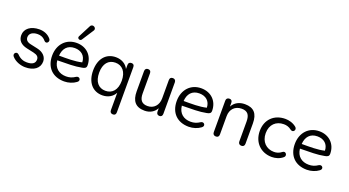

<svg xmlns="http://www.w3.org/2000/svg" viewBox="-62 -1484 4337 2388"><g transform="rotate(20 2107.0 -289.5)"><path d="M236 9C353 11 427 -46 427 -134C427 -194 383 -246 300 -263L208 -283C157 -294 138 -319 138 -353C138 -401 180 -432 248 -432C285 -432 322 -421 354 -382C386 -346 428 -394 402 -426C364 -474 307 -495 248 -495C135 -495 58 -437 58 -350C58 -282 99 -237 182 -219L274 -199C328 -187 347 -165 347 -131C347 -83 313 -55 238 -55C198 -55 152 -66 108 -113C76 -145 31 -100 63 -65C109 -13 182 8 236 9Z M755 9C812 9 870 -10 911 -41C954 -70 917 -121 877 -96C835 -68 799 -58 755 -58C664 -58 596 -109 586 -209C719 -211 817 -210 906 -228C941 -234 962 -243 962 -277C962 -405 872 -495 741 -495C603 -495 506 -393 506 -242C506 -87 601 9 755 9ZM785 -556 886 -712C913 -752 845 -791 822 -745L738 -582C722 -551 767 -529 785 -556ZM587 -271C593 -364 643 -427 740 -427C825 -427 885 -378 887 -291C797 -269 689 -271 587 -271Z M1466 187C1492 187 1504 172 1504 145V-452C1504 -479 1492 -493 1466 -493C1440 -493 1426 -479 1426 -452V-400C1397 -459 1336 -495 1260 -495C1130 -495 1048 -398 1048 -243C1048 -89 1129 9 1260 9C1335 9 1396 -27 1425 -85V145C1425 172 1440 187 1466 187ZM1277 -57C1186 -57 1128 -123 1128 -243C1128 -363 1186 -429 1277 -429C1368 -429 1427 -363 1427 -243C1427 -123 1368 -57 1277 -57Z M1819 9C1888 9 1945 -23 1976 -81V-35C1976 -8 1991 7 2017 7C2040 7 2054 -8 2054 -35V-452C2054 -479 2037 -493 2014 -493C1988 -493 1974 -479 1974 -452V-210C1974 -119 1917 -58 1834 -58C1759 -58 1725 -99 1725 -185V-452C1725 -479 1711 -493 1685 -493C1662 -493 1646 -479 1646 -452V-184C1646 -57 1700 9 1819 9Z M2404 9C2461 9 2519 -10 2560 -41C2603 -70 2566 -121 2526 -96C2484 -68 2448 -58 2404 -58C2313 -58 2245 -109 2235 -209C2368 -211 2466 -210 2555 -228C2590 -234 2611 -243 2611 -277C2611 -405 2521 -495 2390 -495C2252 -495 2155 -393 2155 -242C2155 -87 2250 9 2404 9ZM2236 -271C2242 -364 2292 -427 2389 -427C2474 -427 2534 -378 2536 -291C2446 -269 2338 -271 2236 -271Z M2763 7C2790 7 2803 -8 2803 -35V-277C2803 -368 2861 -428 2949 -428C3026 -428 3059 -388 3059 -298V-35C3059 -8 3075 7 3101 7C3127 7 3141 -8 3141 -35V-303C3141 -433 3085 -495 2968 -495C2895 -495 2834 -464 2801 -403V-452C2801 -479 2788 -493 2763 -493C2737 -493 2721 -479 2721 -452V-35C2721 -8 2737 7 2763 7Z M3503 9C3550 9 3605 -5 3648 -42C3682 -69 3646 -124 3610 -97C3573 -68 3541 -60 3507 -60C3406 -60 3332 -131 3332 -245C3332 -360 3406 -426 3507 -426C3541 -426 3575 -418 3609 -391C3650 -360 3685 -417 3649 -445C3606 -481 3550 -495 3503 -495C3356 -495 3253 -398 3253 -246C3253 -95 3356 9 3503 9Z M3967 9C4024 9 4082 -10 4123 -41C4166 -70 4129 -121 4089 -96C4047 -68 4011 -58 3967 -58C3876 -58 3808 -109 3798 -209C3931 -211 4029 -210 4118 -228C4153 -234 4174 -243 4174 -277C4174 -405 4084 -495 3953 -495C3815 -495 3718 -393 3718 -242C3718 -87 3813 9 3967 9ZM3799 -271C3805 -364 3855 -427 3952 -427C4037 -427 4097 -378 4099 -291C4009 -269 3901 -271 3799 -271Z"/></g></svg>

Font: SN Pro Book
Style: Regular
Weight: 350
Designer: Tobias Whetton
Foundry: Supernotes
Version: Version 1.003;Glyphs 3.3 (3324)